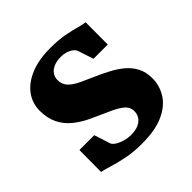

<svg xmlns="http://www.w3.org/2000/svg" viewBox="-154 -690 829 829"><g transform="rotate(-45 260.0 -276.0)"><path d="M256 11Q205 11 163.5 2.8Q122 -5.5 92 -15Q62 -24.5 43.5 -28L44.5 -161H135L159.5 -85.5Q164.5 -76 178.8 -67.5Q193 -59 211.5 -54Q230 -49 247 -49Q275.5 -49 294 -57.2Q312.5 -65.5 321.8 -79.8Q331 -94 331 -111.5Q331 -137.5 310.5 -154.2Q290 -171 255.2 -186.2Q220.5 -201.5 177 -221.5Q136.5 -240 106.2 -264.5Q76 -289 59.5 -322.8Q43 -356.5 43 -402Q43 -447.5 69.2 -483.5Q95.5 -519.5 145.2 -540.5Q195 -561.5 266 -561.5Q316.5 -561.5 352 -554.8Q387.5 -548 412 -541Q436.5 -534 453.5 -532L453 -396.5H366L342 -469.5Q338 -478.5 328 -486Q318 -493.5 303.8 -498Q289.5 -502.5 272 -502.5Q247.5 -502.5 229 -494.8Q210.5 -487 200.8 -473.2Q191 -459.5 191 -441Q191 -414 208.8 -396.2Q226.5 -378.5 255.5 -365.2Q284.5 -352 317 -337.5Q348 -324 378.2 -308Q408.5 -292 433 -271.5Q457.5 -251 472 -223.2Q486.5 -195.5 486.5 -157.5Q486.5 -112 462.5 -73.8Q438.5 -35.5 387.5 -12.2Q336.5 11 256 11Z"/></g></svg>

Font: Merriweather 36pt Black
Style: Regular
Weight: 900
Version: Version 2.100